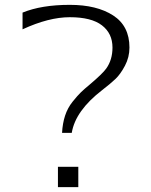

<svg xmlns="http://www.w3.org/2000/svg" viewBox="-20 -771 621 792"><path d="M276 -223H236Q238 -262 248.5 -294Q259 -326 279.5 -351.5Q300 -377 314 -390.5Q328 -404 351 -423Q403 -467 418 -488Q444 -524 444 -575Q444 -633 400.5 -666.5Q357 -700 268 -700Q181 -700 73 -650V-719Q151 -751 268 -751Q379 -751 446.5 -707.5Q514 -664 514 -575Q514 -535 495.5 -500Q477 -465 456.5 -445.5Q436 -426 401 -399Q291 -314 276 -223ZM219 1V-83H303V1Z"/></svg>

Font: Afta sans
Style: Regular
Weight: 400
Designer: par.qink
Foundry: Oriol Esparraguera Font
Version: Version 1.000